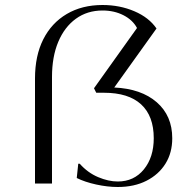

<svg xmlns="http://www.w3.org/2000/svg" viewBox="-20 -734 779 768"><path d="M120 0V-420Q120 -511 153 -576.5Q186 -642 247 -678Q308 -714 390 -714Q459 -714 517.5 -689Q576 -664 606 -620L437 -384Q545 -379 607 -325Q669 -271 669 -181Q669 -123 642 -79.5Q615 -36 566 -11Q517 14 451 14Q410 14 364.5 4Q319 -6 287 -22L293 -79H299Q331 -43 372.5 -25.5Q414 -8 451 -8Q516 -8 555.5 -56.5Q595 -105 595 -181Q595 -270 544.5 -316.5Q494 -363 396 -363H365L356 -381L528 -622Q511 -654 474 -673Q437 -692 390 -692Q329 -692 283.5 -659Q238 -626 213 -566.5Q188 -507 188 -426V0Z"/></svg>

Font: Aboreto
Style: Regular
Weight: 400
Designer: Dominik Jáger
Foundry: Dominik Jáger
Version: Version 1.001; ttfautohint (v1.8.4.7-5d5b)